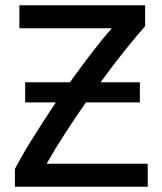

<svg xmlns="http://www.w3.org/2000/svg" viewBox="-20 -713 620 733"><path d="M37 0V-68Q65 -122 106.5 -188Q148 -254 193 -322H76V-399H247Q290 -459 331.5 -513Q373 -567 407 -605H54V-693H534V-613Q502 -577 457 -521Q412 -465 364 -399H514V-322H308Q266 -262 227 -201.5Q188 -141 158 -88H544V0Z"/></svg>

Font: Ubuntu Sans Medium
Style: Regular
Weight: 500
Designer: Dalton Maag Ltd
Foundry: Dalton Maag Ltd
Version: Version 1.006; ttfautohint (v1.8.4.7-5d5b)